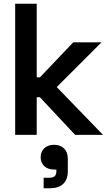

<svg xmlns="http://www.w3.org/2000/svg" viewBox="-20 -720 574 1025"><path d="M61 0V-700H176V-307H193L371 -494H522L283 -255L530 0H381L193 -201H176V0ZM213 285V229H241Q263 229 272 220.5Q281 212 281 193V185H268Q236 185 216.5 167Q197 149 197 119Q197 89 217 71Q237 53 269 53Q302 53 322 72.5Q342 92 342 128V195Q342 238 317.5 261.5Q293 285 245 285Z"/></svg>

Font: Space Grotesk Frontify SemiBold
Style: Regular
Weight: 600
Designer: Florian Karsten
Version: Version 2.000